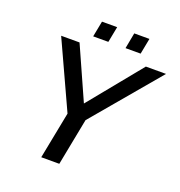

<svg xmlns="http://www.w3.org/2000/svg" viewBox="-148 -968 1023 1092"><g transform="rotate(20 363.5 -421.5)"><path d="M386.7 -284.2 331.5 0H222.2L277.8 -284.2L92.3 -688H203.6L345.7 -370.1L605 -688H727.1ZM570.3 -842.8 551.8 -747.1H460.4L478.5 -842.8ZM375 -842.8 356.4 -747.1H264.6L283.2 -842.8Z"/></g></svg>

Font: Arimo Medium
Style: Italic
Weight: 500
Italic angle: -12°
Designer: Steve Matteson
Foundry: Monotype Imaging Inc.
Version: Version 1.33